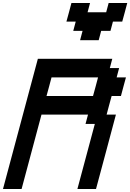

<svg xmlns="http://www.w3.org/2000/svg" viewBox="-20 -1270 875 1290"><path d="M500 0H625Q647.5 -83 692.1 -250Q736.8 -417 758.8 -500H696.3Q701.7 -520.5 712.9 -562.3Q724.1 -604 730 -625H792.5Q797.9 -645.5 809.1 -687.3Q820.3 -729 826.2 -750H763.7L780.3 -812.5H717.8L734.4 -875H234.4Q195.3 -729 117.2 -437.5Q39.1 -146 0 0H125Q147 -83 191.9 -250Q236.8 -417 258.8 -500H571.3L554.7 -437.5H617.2ZM605 -625H292.5Q298.3 -646 309.6 -687.7Q320.8 -729.5 326.2 -750H638.7Q633.3 -729.5 622.1 -687.5Q610.8 -645.5 605 -625ZM518.1 -1000H643.1L659.7 -1062.5H722.2L738.8 -1125H801.3Q807.1 -1146 818.4 -1187.5Q829.6 -1229 835 -1250H710L693.4 -1187.5H568.4L585 -1250H460Q454.6 -1229 443.4 -1187.5Q432.1 -1146 426.3 -1125H488.8L472.2 -1062.5H534.7Z"/></svg>

Font: Faithful 32x
Style: Oblique
Weight: 400
Foundry: Faithful Resource Pack
Version: Version 1.0; January 27, 2023